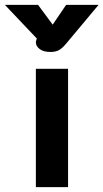

<svg xmlns="http://www.w3.org/2000/svg" viewBox="-73 -767 424 787"><path d="M74 -485H206V0H74ZM74 -594Q74 -597 76 -603L78 -609L-53 -747H83L143 -666L198 -747H331L198 -588Q182 -569 168.5 -561.5Q155 -554 134 -554Q105 -554 89.5 -566Q74 -578 74 -594Z"/></svg>

Font: Niramit
Style: Bold
Weight: 700
Designer: Katatrad Aksorn Co.,Ltd.
Foundry: Cadson Demak Co.,Ltd.
Version: Version 1.001; ttfautohint (v1.6)